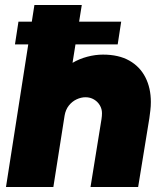

<svg xmlns="http://www.w3.org/2000/svg" viewBox="-20 -750 658 770"><path d="M40 -572 54 -663H466L452 -572ZM4 0 118 -730H308L272 -505L271 -498Q298 -514 330 -522.5Q362 -531 393 -531Q456 -531 498.5 -507Q541 -483 563 -440Q585 -397 585 -341Q585 -324 583 -307.5Q581 -291 579 -276L534 0H343L387 -272Q388 -277 388.5 -284.5Q389 -292 389 -296Q389 -313 380.5 -327.5Q372 -342 357 -351Q342 -360 323 -360Q305 -360 287 -351.5Q269 -343 256 -326.5Q243 -310 239 -286L194 0Z"/></svg>

Font: MuseoModerno Black
Style: Italic
Weight: 900
Italic angle: -9°
Designer: Pablo Cosgaya, Héctor Gatti, Marcela Romero, and the Authors of The MuseoModerno Project.
Foundry: Omnibus-Type Team
Version: Version 1.003